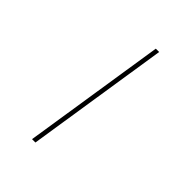

<svg xmlns="http://www.w3.org/2000/svg" viewBox="-240 -823 1068 1068"><g transform="rotate(45 293.5 -289.5)"><path d="M238.8 131.8H212.4L343.3 -710.9H369.6Z"/></g></svg>

Font: Roboto Mono Thin
Style: Italic
Weight: 250
Designer: Google
Version: Version 2.000985; 2015; ttfautohint (v1.3)